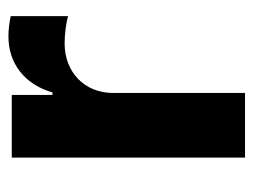

<svg xmlns="http://www.w3.org/2000/svg" viewBox="-92 -501 593 449"><g transform="rotate(-90 204.5 -276.5)"><path d="M60.4 0H211.6V-308.6C211.6 -375.7 260.7 -421.9 327.4 -421.9C348.4 -421.9 377.1 -418.3 391.3 -413.7V-547.9C377.8 -551.1 359 -553.3 343.8 -553.3C282.7 -553.3 232.6 -517.8 212.7 -450.3H207V-545.5H60.4Z"/></g></svg>

Font: Margiela Sans
Style: Bold
Weight: 700
Designer: Stefan Endress, Andreas Faust
Version: Version 1.100;FEAKit 1.0